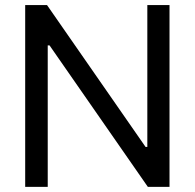

<svg xmlns="http://www.w3.org/2000/svg" viewBox="-20 -727 758 747"><path d="M639.5 0H555.2L172.7 -550.4H165.7V0H78V-707.2H163L546.3 -155.4H553.2V-707.2H639.5Z"/></svg>

Font: Pretendard Variable
Style: Regular
Weight: 400
Designer: Base glyphs from Inter by Rasmus Andersson; Hangul glyphs from Noto Sans CJK(Source Han Sans) by Jang Soo-young and Kang
Foundry: Kil Hyung-jin
Version: Version 1.100;FEAKit 1.0